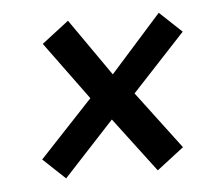

<svg xmlns="http://www.w3.org/2000/svg" viewBox="-36 -523 496 432"><g transform="rotate(-5 212.0 -307.5)"><path d="M387 -437 267 -308 365 -178 304 -131 211 -254 97 -131 47 -178 167 -306 71 -437 132 -484 222 -355 337 -484Z"/></g></svg>

Font: Fira Sans Compressed
Style: Italic
Weight: 400
Width: 1
Italic angle: -8°
Designer: bBox Type GmbH & Carrois Corporate GbR & Edenspiekermann AG
Foundry: bBox Type GmbH & Carrois Corporate GbR & Edenspiekermann AG
Version: Version 4.301